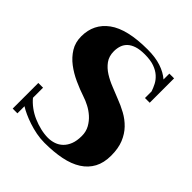

<svg xmlns="http://www.w3.org/2000/svg" viewBox="-209 -870 1091 1091"><g transform="rotate(45 336.5 -324.0)"><path d="M541 -709H579V-513H541V-566Q534 -587 523 -608.5Q512 -630 492 -648Q472 -666 441.5 -677Q411 -688 365 -688Q326 -688 300 -679.5Q274 -671 258 -656Q242 -641 235 -620.5Q228 -600 228 -576Q228 -536 248 -508.5Q268 -481 299 -461.5Q330 -442 366 -428Q402 -414 433 -401Q473 -386 509.5 -366Q546 -346 574.5 -316.5Q603 -287 620 -245.5Q637 -204 637 -146Q637 -88 615 -47Q593 -6 551.5 20.5Q510 47 450.5 59Q391 71 317 71Q283 71 250 64.5Q217 58 187 48Q157 38 132 26.5Q107 15 90 4V61H52V-145H90V-64Q108 -42 133.5 -23Q159 -4 189 9Q219 22 250.5 29.5Q282 37 311 37Q336 37 359.5 29Q383 21 401 3.5Q419 -14 429.5 -41Q440 -68 440 -107Q440 -142 424.5 -169.5Q409 -197 386.5 -217Q364 -237 338 -250.5Q312 -264 290 -271Q245 -286 200 -306.5Q155 -327 119 -354.5Q83 -382 60 -419Q37 -456 37 -505Q37 -605 115 -662Q193 -719 357 -719Q419 -719 464.5 -704Q510 -689 541 -662Z"/></g></svg>

Font: Cafe24 ClassicType
Style: Regular
Weight: 400
Designer: Cafe24 thkim, hmlim, mnelim & 4IR
Foundry: Cafe24
Version: Version 1.000